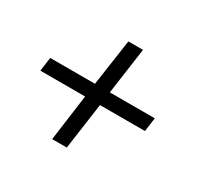

<svg xmlns="http://www.w3.org/2000/svg" viewBox="-114 -721 828 795"><g transform="rotate(30 300.0 -324.0)"><path d="M248 -291H34L43 -357H257L289 -578H359L328 -357H543L534 -291H319L288 -70H218Z"/></g></svg>

Font: Krub Medium
Style: Italic
Weight: 500
Italic angle: -8°
Designer: Ekaluck Peanpanawate
Foundry: Cadson Demak Co.,Ltd.
Version: Version 1.000; ttfautohint (v1.6)